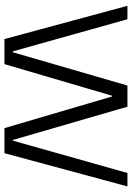

<svg xmlns="http://www.w3.org/2000/svg" viewBox="112 -692 580 843"><g transform="rotate(90 401.5 -270.0)"><path d="M5 -540H64L205 -37H209L355 -540H448L594 -37H597L739 -540H798L652 0H542L403 -473H400L261 0H151Z"/></g></svg>

Font: Pathway Extreme 8pt Thin
Style: Regular
Weight: 100
Version: Version 1.001;gftools[0.9.26]